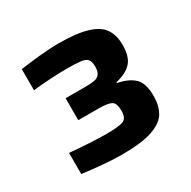

<svg xmlns="http://www.w3.org/2000/svg" viewBox="-99 -902 580 583"><g transform="rotate(-30 191.0 -610.5)"><path d="M171 -416Q141 -416 103 -419.5Q65 -423 35 -427V-501Q68 -498 103.5 -496Q139 -494 162 -494Q203 -494 220 -499.5Q237 -505 237 -532Q237 -559 225 -566Q213 -573 181 -573H109V-650H181Q200 -650 211.5 -652.5Q223 -655 229 -663.5Q235 -672 235 -689Q235 -707 228 -714.5Q221 -722 204 -724Q187 -726 156 -726Q130 -726 97 -724Q64 -722 38 -719V-793Q65 -797 103.5 -801Q142 -805 172 -805Q237 -805 274 -793.5Q311 -782 325.5 -759.5Q340 -737 340 -704Q340 -662 321.5 -642.5Q303 -623 267 -615V-612Q304 -605 324 -586.5Q344 -568 344 -522Q344 -489 330.5 -465.5Q317 -442 279.5 -429Q242 -416 171 -416Z"/></g></svg>

Font: Saira SemiExpanded
Style: Bold
Weight: 700
Width: 6
Designer: Hector Gatti with collaboration of the Omnibus-Type team
Foundry: Omnibus-Type
Version: Version 1.101